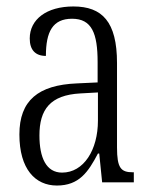

<svg xmlns="http://www.w3.org/2000/svg" viewBox="-20 -564 469 594"><path d="M156 10C225 10 253 -32 283 -89H287L296 0H394V-31H391C354 -31 342 -44 342 -108V-369C342 -497 296 -544 207 -544C124 -544 72 -504 72 -445C72 -410 89 -391 122 -391C122 -466 143 -506 203 -506C264 -506 282 -461 282 -372V-309L218 -306C98 -301 40 -253 40 -148C40 -41 89 10 156 10ZM172 -30C123 -30 102 -76 102 -145C102 -225 135 -270 229 -275L283 -278V-191C283 -100 239 -30 172 -30Z"/></svg>

Font: Noto Serif Hebrew ExtraCondensed Light
Style: Regular
Weight: 300
Width: 2
Designer: Monotype Design Team
Foundry: Monotype Imaging Inc.
Version: Version 2.004